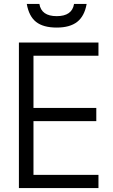

<svg xmlns="http://www.w3.org/2000/svg" viewBox="-20 -955 576 975"><path d="M76 0H480V-67H150V-340H469V-407H150V-672H480V-739H76ZM116 -935Q127 -872 163.5 -843.5Q200 -815 268 -815Q335 -815 372 -844Q409 -873 420 -935H356Q351 -904 329 -888.5Q307 -873 268 -873Q229 -873 207 -888.5Q185 -904 180 -935Z"/></svg>

Font: Involve
Style: Regular
Weight: 400
Designer: Stefan Peev
Foundry: Context Ltd.
Version: Version 1.001